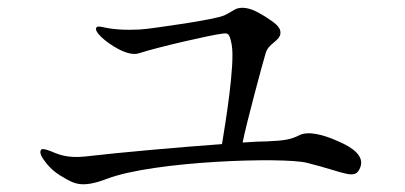

<svg xmlns="http://www.w3.org/2000/svg" viewBox="-20 -612 1040 493"><path d="M142 -157C172 -139 192 -129 255 -153C376 -199 708 -209 768 -194C868 -169 892 -148 905 -182C916 -210 888 -232 851 -248C810 -267 771 -276 749 -265C727 -254 712 -251 666 -249C651 -249 629 -248 603 -246C612 -293 655 -452 662 -475C669 -501 698 -506 700 -526C702 -545 679 -557 660 -570C640 -582 624 -591 604 -592C583 -592 582 -585 557 -573C533 -561 374 -540 358 -538C335 -535 293 -534 262 -539C251 -540 232 -547 228 -542C223 -536 231 -526 240 -517C260 -498 308 -466 336 -475C392 -493 527 -523 547 -525C566 -528 569 -528 575 -497C584 -448 558 -290 550 -242C440 -234 292 -221 197 -210C157 -206 135 -214 122 -219C108 -225 90 -232 86 -228C81 -223 85 -212 90 -205C101 -189 115 -172 142 -157Z"/></svg>

Font: Shippori Mincho
Style: Regular
Weight: 400
Designer: Bonji Tadano  Ryoko NISHIZUKA  (kana & ideographs); Frank Grießhammer (Latin, Greek & Cyrillic); Wenlong ZHANG  (bopomof
Foundry: Adobe Systems Incorporated
Version: Version 1.003;PS 1.001;hotconv 16.6.54;makeotf.lib2.5.65590